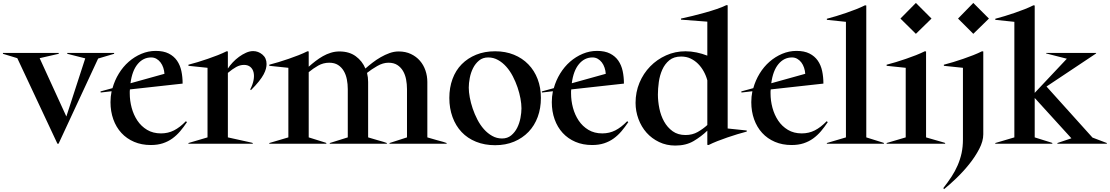

<svg xmlns="http://www.w3.org/2000/svg" viewBox="-64 -989 7635 1321"><path d="M55 -588.8 -43.8 -618.8V-625H340V-618.8L208.8 -588.8L392.5 -187.5L522.5 -587.5L398.8 -618.8V-625H721.2V-618.8L611.2 -586.2L338.8 0H331.2Z M973.8 8.8Q910 8.8 858.8 -13.1Q807.5 -35 771.2 -74.4Q735 -113.8 715.6 -168.1Q696.2 -222.5 696.2 -286.2Q696.2 -323.8 703.8 -361.2L628.8 -352.5L627.5 -360L710 -382.5Q725 -436.2 753.8 -483.1Q782.5 -530 821.9 -564.4Q861.2 -598.8 908.8 -618.8Q956.2 -638.8 1007.5 -638.8Q1061.2 -638.8 1096.9 -620.6Q1132.5 -602.5 1153.8 -571.9Q1175 -541.2 1183.8 -500.6Q1192.5 -460 1192.5 -413.8L830 -373.8Q828.8 -367.5 828.8 -360.6Q828.8 -353.8 828.8 -346.2Q828.8 -296.2 841.9 -247.5Q855 -198.8 881.2 -159.4Q907.5 -120 948.1 -95.6Q988.8 -71.2 1043.8 -71.2Q1092.5 -71.2 1133.1 -91.9Q1173.8 -112.5 1215 -155L1222.5 -148.8Q1200 -115 1175.6 -86.2Q1151.2 -57.5 1121.9 -36.2Q1092.5 -15 1056.2 -3.1Q1020 8.8 973.8 8.8ZM1067.5 -481.2Q1066.2 -502.5 1059.4 -523.1Q1052.5 -543.8 1040.6 -559.4Q1028.8 -575 1012.5 -584.4Q996.2 -593.8 976.2 -593.8Q921.2 -593.8 883.1 -548.1Q845 -502.5 833.8 -416.2Z M1232.5 -5 1363.8 -43.8V-522.5L1232.5 -536.2V-543.8Q1262.5 -551.2 1296.9 -561.9Q1331.2 -572.5 1366.2 -584.4Q1401.2 -596.2 1434.4 -609.4Q1467.5 -622.5 1495 -636.2L1503.8 -635V-517.5Q1517.5 -538.8 1537.5 -560Q1557.5 -581.2 1580.6 -598.1Q1603.8 -615 1628.8 -626.2Q1653.8 -637.5 1677.5 -637.5Q1712.5 -637.5 1741.2 -613.8Q1770 -590 1770 -548.8Q1770 -533.8 1765.6 -516.2Q1761.2 -498.8 1750 -477.5Q1738.8 -456.2 1717.5 -429.4Q1696.2 -402.5 1662.5 -368.8L1657.5 -373.8Q1675 -407.5 1680.6 -437.5Q1686.2 -467.5 1680.6 -491.2Q1675 -515 1658.1 -528.8Q1641.2 -542.5 1615 -542.5Q1587.5 -542.5 1561.2 -528.1Q1535 -513.8 1503.8 -487.5V-43.8Q1551.2 -33.8 1588.8 -25Q1621.2 -17.5 1648.1 -11.9Q1675 -6.2 1675 -5V0H1232.5Z M2616.2 -5 2736.2 -43.8V-376.2Q2736.2 -410 2730 -442.5Q2723.8 -475 2708.8 -500.6Q2693.8 -526.2 2669.4 -541.9Q2645 -557.5 2608.8 -557.5Q2571.2 -557.5 2531.9 -535Q2492.5 -512.5 2461.2 -487.5Q2468.8 -457.5 2468.8 -425V-43.8Q2503.8 -33.8 2532.5 -25Q2556.2 -18.8 2576.2 -12.5Q2596.2 -6.2 2597.5 -5V0H2205V-5L2328.8 -43.8V-376.2Q2328.8 -410 2322.5 -442.5Q2316.2 -475 2301.2 -500.6Q2286.2 -526.2 2261.9 -541.9Q2237.5 -557.5 2201.2 -557.5Q2160 -557.5 2125 -537.5Q2090 -517.5 2060 -492.5V-43.8Q2093.8 -33.8 2120 -25Q2142.5 -17.5 2161.9 -11.9Q2181.2 -6.2 2181.2 -5V0H1788.8V-5L1920 -43.8V-522.5L1788.8 -536.2V-543.8Q1818.8 -551.2 1853.1 -561.9Q1887.5 -572.5 1922.5 -584.4Q1957.5 -596.2 1990.6 -609.4Q2023.8 -622.5 2051.2 -636.2L2060 -635V-530Q2082.5 -550 2106.9 -568.8Q2131.2 -587.5 2157.5 -602.5Q2183.8 -617.5 2212.5 -626.2Q2241.2 -635 2271.2 -635Q2338.8 -635 2383.8 -601.9Q2428.8 -568.8 2450 -517.5Q2472.5 -537.5 2499.4 -558.1Q2526.2 -578.8 2555.6 -595.6Q2585 -612.5 2616.2 -623.8Q2647.5 -635 2678.8 -635Q2726.2 -635 2763.1 -617.5Q2800 -600 2825 -571.2Q2850 -542.5 2863.1 -504.4Q2876.2 -466.2 2876.2 -425V-43.8Q2912.5 -33.8 2941.2 -25Q2966.2 -18.8 2986.9 -12.5Q3007.5 -6.2 3008.8 -5V0H2616.2Z M3342.5 10Q3270 10 3211.2 -13.8Q3152.5 -37.5 3111.9 -80.6Q3071.2 -123.8 3049.4 -183.8Q3027.5 -243.8 3027.5 -315Q3027.5 -386.2 3049.4 -445.6Q3071.2 -505 3112.5 -546.9Q3153.8 -588.8 3211.9 -612.5Q3270 -636.2 3342.5 -636.2Q3413.8 -636.2 3471.9 -612.5Q3530 -588.8 3571.2 -546.2Q3612.5 -503.8 3635 -445Q3657.5 -386.2 3657.5 -315Q3657.5 -243.8 3635.6 -184.4Q3613.8 -125 3572.5 -81.9Q3531.2 -38.8 3473.1 -14.4Q3415 10 3342.5 10ZM3161.2 -386.2Q3161.2 -356.2 3168.1 -318.8Q3175 -281.2 3188.1 -242.5Q3201.2 -203.8 3220.6 -166.2Q3240 -128.8 3265.6 -100Q3291.2 -71.2 3322.5 -53.8Q3353.8 -36.2 3390 -36.2Q3427.5 -36.2 3453.1 -57.5Q3478.8 -78.8 3494.4 -110Q3510 -141.2 3516.9 -177.5Q3523.8 -213.8 3523.8 -243.8Q3523.8 -273.8 3516.9 -311.2Q3510 -348.8 3496.9 -387.5Q3483.8 -426.2 3464.4 -463.8Q3445 -501.2 3419.4 -530Q3393.8 -558.8 3362.5 -576.2Q3331.2 -593.8 3295 -593.8Q3257.5 -593.8 3231.9 -572.5Q3206.2 -551.2 3190.6 -520Q3175 -488.8 3168.1 -452.5Q3161.2 -416.2 3161.2 -386.2Z M4010 8.8Q3946.2 8.8 3895 -13.1Q3843.8 -35 3807.5 -74.4Q3771.2 -113.8 3751.9 -168.1Q3732.5 -222.5 3732.5 -286.2Q3732.5 -323.8 3740 -361.2L3665 -352.5L3663.8 -360L3746.2 -382.5Q3761.2 -436.2 3790 -483.1Q3818.8 -530 3858.1 -564.4Q3897.5 -598.8 3945 -618.8Q3992.5 -638.8 4043.8 -638.8Q4097.5 -638.8 4133.1 -620.6Q4168.8 -602.5 4190 -571.9Q4211.2 -541.2 4220 -500.6Q4228.8 -460 4228.8 -413.8L3866.2 -373.8Q3865 -367.5 3865 -360.6Q3865 -353.8 3865 -346.2Q3865 -296.2 3878.1 -247.5Q3891.2 -198.8 3917.5 -159.4Q3943.8 -120 3984.4 -95.6Q4025 -71.2 4080 -71.2Q4128.8 -71.2 4169.4 -91.9Q4210 -112.5 4251.2 -155L4258.8 -148.8Q4236.2 -115 4211.9 -86.2Q4187.5 -57.5 4158.1 -36.2Q4128.8 -15 4092.5 -3.1Q4056.2 8.8 4010 8.8ZM4103.8 -481.2Q4102.5 -502.5 4095.6 -523.1Q4088.8 -543.8 4076.9 -559.4Q4065 -575 4048.8 -584.4Q4032.5 -593.8 4012.5 -593.8Q3957.5 -593.8 3919.4 -548.1Q3881.2 -502.5 3870 -416.2Z M4802.5 7.5V-90Q4761.2 -50 4708.8 -18.8Q4656.2 12.5 4582.5 12.5Q4521.2 12.5 4470.6 -11.9Q4420 -36.2 4384.4 -76.2Q4348.8 -116.2 4328.8 -170Q4308.8 -223.8 4308.8 -281.2Q4308.8 -355 4335.6 -419.4Q4362.5 -483.8 4409.4 -531.9Q4456.2 -580 4518.8 -608.1Q4581.2 -636.2 4652.5 -636.2Q4690 -636.2 4728.8 -628.1Q4767.5 -620 4802.5 -606.2V-840L4621.2 -853.8V-861.2Q4657.5 -868.8 4700.6 -879.4Q4743.8 -890 4786.2 -901.9Q4828.8 -913.8 4867.5 -926.9Q4906.2 -940 4933.8 -953.8L4942.5 -952.5V-105L5073.8 -91.2V-83.8Q5043.8 -76.2 5009.4 -65.6Q4975 -55 4940 -43.1Q4905 -31.2 4871.9 -18.1Q4838.8 -5 4811.2 8.8ZM4462.5 -338.8Q4462.5 -292.5 4472.5 -243.1Q4482.5 -193.8 4505 -153.1Q4527.5 -112.5 4563.8 -86.2Q4600 -60 4652.5 -60Q4700 -60 4736.9 -81.2Q4773.8 -102.5 4802.5 -128.8V-436.2Q4793.8 -468.8 4777.5 -498.1Q4761.2 -527.5 4738.8 -550Q4716.2 -572.5 4687.5 -586.2Q4658.8 -600 4622.5 -600Q4572.5 -600 4541.2 -574.4Q4510 -548.8 4492.5 -509.4Q4475 -470 4468.8 -424.4Q4462.5 -378.8 4462.5 -338.8Z M5382.5 8.8Q5318.8 8.8 5267.5 -13.1Q5216.2 -35 5180 -74.4Q5143.8 -113.8 5124.4 -168.1Q5105 -222.5 5105 -286.2Q5105 -323.8 5112.5 -361.2L5037.5 -352.5L5036.2 -360L5118.8 -382.5Q5133.8 -436.2 5162.5 -483.1Q5191.2 -530 5230.6 -564.4Q5270 -598.8 5317.5 -618.8Q5365 -638.8 5416.2 -638.8Q5470 -638.8 5505.6 -620.6Q5541.2 -602.5 5562.5 -571.9Q5583.8 -541.2 5592.5 -500.6Q5601.2 -460 5601.2 -413.8L5238.8 -373.8Q5237.5 -367.5 5237.5 -360.6Q5237.5 -353.8 5237.5 -346.2Q5237.5 -296.2 5250.6 -247.5Q5263.8 -198.8 5290 -159.4Q5316.2 -120 5356.9 -95.6Q5397.5 -71.2 5452.5 -71.2Q5501.2 -71.2 5541.9 -91.9Q5582.5 -112.5 5623.8 -155L5631.2 -148.8Q5608.8 -115 5584.4 -86.2Q5560 -57.5 5530.6 -36.2Q5501.2 -15 5465 -3.1Q5428.8 8.8 5382.5 8.8ZM5476.2 -481.2Q5475 -502.5 5468.1 -523.1Q5461.2 -543.8 5449.4 -559.4Q5437.5 -575 5421.2 -584.4Q5405 -593.8 5385 -593.8Q5330 -593.8 5291.9 -548.1Q5253.8 -502.5 5242.5 -416.2Z M5625 -5 5756.2 -43.8V-838.8L5625 -852.5V-860Q5655 -867.5 5689.4 -878.1Q5723.8 -888.8 5758.8 -900.6Q5793.8 -912.5 5826.9 -925.6Q5860 -938.8 5887.5 -952.5L5896.2 -951.2V-43.8Q5930 -33.8 5956.2 -25Q5978.8 -17.5 5998.1 -11.9Q6017.5 -6.2 6017.5 -5V0H5625Z M6237.5 -968.8 6345 -861.2 6237.5 -756.2 6131.2 -861.2ZM6036.2 -5 6167.5 -43.8V-522.5L6036.2 -536.2V-543.8Q6066.2 -551.2 6100.6 -561.9Q6135 -572.5 6170 -584.4Q6205 -596.2 6238.1 -609.4Q6271.2 -622.5 6298.8 -636.2L6307.5 -635V-43.8Q6343.8 -33.8 6372.5 -25Q6397.5 -17.5 6418.1 -11.9Q6438.8 -6.2 6438.8 -5V0H6036.2Z M6632.5 -968.8 6740 -861.2 6632.5 -756.2 6527.5 -861.2ZM6426.2 305Q6457.5 265 6482.5 226.9Q6507.5 188.8 6525 148.1Q6542.5 107.5 6551.9 64.4Q6561.2 21.2 6561.2 -30V-522.5L6430 -536.2V-543.8Q6460 -551.2 6494.4 -561.9Q6528.8 -572.5 6563.8 -584.4Q6598.8 -596.2 6631.9 -609.4Q6665 -622.5 6692.5 -636.2L6701.2 -635V-65Q6701.2 -17.5 6673.1 36.2Q6645 90 6603.8 141.2Q6562.5 192.5 6515.6 237.5Q6468.8 282.5 6431.2 312.5Z M6783.8 -5 6915 -43.8V-838.8L6783.8 -852.5V-860Q6813.8 -867.5 6848.1 -878.1Q6882.5 -888.8 6917.5 -900.6Q6952.5 -912.5 6985.6 -925.6Q7018.8 -938.8 7046.2 -952.5L7055 -951.2V-350L7276.2 -585L7133.8 -621.2V-625H7477.5V-621.2L7136.2 -393.8L7452.5 -42.5L7551.2 -5V0H7211.2V-5L7307.5 -37.5L7055 -315V-43.8Q7088.8 -33.8 7115 -25Q7137.5 -17.5 7156.9 -11.9Q7176.2 -6.2 7176.2 -5V0H6783.8Z"/></svg>

Font: Equateur
Style: Regular
Weight: 400
Designer: Ange Degheest & Eugénie Bidaut
Foundry: Velvetyne Type Foundry
Version: Version 1.000;FEAKit 1.0